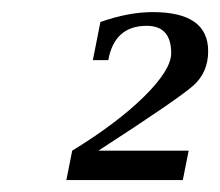

<svg xmlns="http://www.w3.org/2000/svg" viewBox="-20 -554 369 322"><path d="M91.3 -252 101.1 -301.3Q176.8 -347.7 221.9 -392.3Q267.1 -437 267.1 -464.8Q267.1 -510.7 226.1 -510.7Q171.9 -510.7 161.6 -453.1H135.7L148.4 -517.1Q195.3 -533.7 236.3 -533.7Q329.1 -533.7 329.1 -468.3Q329.1 -433.1 304.9 -411.1Q280.8 -389.2 145 -301.3H296.4L286.6 -252Z"/></svg>

Font: IranNastaliq
Style: Regular
Weight: 400
Designer: Hossein Zahedi
Version: Version 1.5